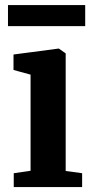

<svg xmlns="http://www.w3.org/2000/svg" viewBox="-20 -762 377 782"><path d="M36 0V-56.5L104.5 -66.5V-458L35 -477V-540L217 -564H220L247.5 -544.5V-65.5L314.5 -56.5V0ZM327 -741.5V-655.5H12.5V-741.5Z"/></svg>

Font: Merriweather 28pt
Style: Bold
Weight: 700
Version: Version 2.100